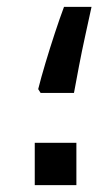

<svg xmlns="http://www.w3.org/2000/svg" viewBox="-20 -538 323 558"><path d="M91 -279Q99 -311 112 -354.5Q125 -398 139.5 -442Q154 -486 166 -518H246Q238 -481 228 -435.5Q218 -390 209.5 -345.5Q201 -301 195 -268H98ZM81 -123H202V0H81Z"/></svg>

Font: Noto Sans Syriac Eastern SemiBold
Style: Regular
Weight: 600
Designer: Patrick Giasson and the Monotype Design Team
Foundry: Monotype Imaging Inc.
Version: Version 3.001